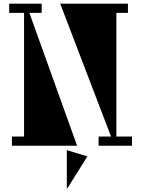

<svg xmlns="http://www.w3.org/2000/svg" viewBox="-20 -794 769 1046"><path d="M207 -724H140L400 0H45V-50H111V-724H30V-774H207ZM614 -50H699V0H517V-50H585L308 -774H677V-724H614ZM344 24 456 58 347 232H344Z"/></svg>

Font: Chokokutai
Style: Regular
Weight: 400
Designer: 108号,108go
Foundry: Font Zone 108
Version: Version 1.000; ttfautohint (v1.8.3)